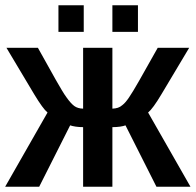

<svg xmlns="http://www.w3.org/2000/svg" viewBox="-24 -710 745 730"><path d="M292 -226.6Q277.3 -226.6 264.2 -228.5Q251 -230.5 242.7 -233.4L125 0H-4.4L156.7 -282.2Q139.6 -295.9 106 -351.6L0.5 -528.3H120.1L188.5 -405.8Q201.2 -383.8 211.2 -366.9Q221.2 -350.1 229.5 -338.9Q245.6 -316.4 258.5 -306.9Q271.5 -297.4 292 -296.9V-528.3H403.3V-296.9Q415 -297.4 424.1 -300.3Q433.1 -303.2 441.4 -310.5Q447.8 -315.4 453.6 -322.3Q459.5 -329.1 466.6 -339.6Q473.6 -350.1 482.9 -365.2Q492.2 -380.4 504.4 -401.9L575.7 -528.3H695.3L589.8 -351.6Q557.6 -297.4 539.1 -282.2L700.2 0H570.8L453.1 -233.4Q445.8 -230.5 432.4 -228.5Q418.9 -226.6 403.3 -226.6V0H292ZM500.5 -689.9V-588.9H403.3V-689.9ZM294.4 -689.9V-588.9H198.2V-689.9Z"/></svg>

Font: Arimo SemiBold
Style: Regular
Weight: 600
Designer: Steve Matteson
Foundry: Monotype Imaging Inc.
Version: Version 1.33